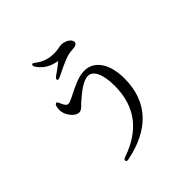

<svg xmlns="http://www.w3.org/2000/svg" viewBox="-211 -952 1172 1172"><g transform="rotate(-45 375.0 -366.0)"><path d="M172 -508C165 -505 161 -499 159 -488C156 -469 155 -453 161 -435C169 -408 200 -367 230 -367C249 -367 262 -380 275 -394C276 -395 278 -397 280 -399C283 -402 287 -405 294 -411C327 -440 384 -488 427 -488C470 -488 500 -432 500 -330C500 -147 406 -35 238 23C226 27 220 32 222 40C224 48 232 50 244 47C449 5 574 -112 574 -319C574 -446 519 -526 433 -526C384 -526 331 -499 288 -478C259 -463 235 -451 221 -451C210 -451 198 -465 188 -491C184 -504 178 -510 172 -508ZM239 -755C280 -694 337 -686 363 -680C344 -664 315 -642 288 -624C278 -616 274 -610 277 -604C279 -599 287 -598 299 -604C337 -623 391 -649 425 -660C447 -667 470 -668 483 -669C505 -670 516 -679 516 -692C516 -718 477 -738 446 -738C440 -738 433 -736 424 -735C412 -733 397 -730 382 -730C344 -730 303 -736 257 -771C246 -780 238 -782 235 -777C232 -771 232 -765 239 -755Z"/></g></svg>

Font: 寒蝉锦书宋 CompactLight
Style: Bold
Weight: 400
Width: 4
Designer: 寒蝉锦书宋{Warren} 思源宋体{Ryoko NISHIZUKA 西塚涼子 (kana & ideographs); Frank Grießhammer (Latin, Greek & Cyrillic); Wenlong ZHANG 
Foundry: Adobe & ChillType
Version: Version 2.000;Glyphs 3.1.1 (3135)